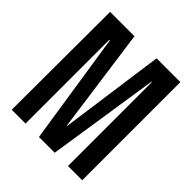

<svg xmlns="http://www.w3.org/2000/svg" viewBox="-192 -846 982 982"><g transform="rotate(45 299.5 -355.0)"><path d="M44 0 46 -710H222L301 -141H303L382 -710H554V0H451V-606L448 -607L355 0H241L148 -606H144V0Z"/></g></svg>

Font: Special Gothic Condensed Medium
Style: Regular
Weight: 500
Width: 3
Designer: Alistair McCready
Foundry: Monolith
Version: Version 1.000; ttfautohint (v1.8.4.7-5d5b)